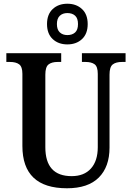

<svg xmlns="http://www.w3.org/2000/svg" viewBox="-20 -999 707 1029"><path d="M100 -217V-603Q100 -641 83 -654Q66 -667 33 -667H14V-714H308V-667H289Q257 -667 240 -653.5Q223 -640 223 -599V-210Q223 -55 364 -55Q431 -55 467.5 -96Q504 -137 504 -210V-603Q504 -642 487 -654.5Q470 -667 438 -667H419V-714H653V-667H634Q601 -667 584 -653.5Q567 -640 567 -599V-208Q567 -105 509.5 -47.5Q452 10 339 10Q100 10 100 -217ZM232 -870Q232 -922 262.5 -950.5Q293 -979 341 -979Q389 -979 419.5 -950.5Q450 -922 450 -870Q450 -818 419.5 -789.5Q389 -761 341 -761Q293 -761 262.5 -789.5Q232 -818 232 -870ZM398 -870Q398 -901 382.5 -915Q367 -929 341 -929Q316 -929 300.5 -914.5Q285 -900 285 -870Q285 -840 300.5 -825.5Q316 -811 341 -811Q367 -811 382.5 -825Q398 -839 398 -870Z"/></svg>

Font: Noto Serif NarrowSemiBold
Style: Regular
Weight: 600
Width: 4
Designer: Monotype Design Team
Foundry: Monotype Imaging Inc.
Version: Version 1.001